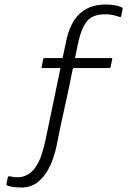

<svg xmlns="http://www.w3.org/2000/svg" viewBox="-20 -732 587 860"><path d="M79 108Q67 108 54 107Q41 106 30.5 104Q20 102 13 99Q8 97 9 93Q9 91 10 87Q11 83 12 78Q13 73 13.5 69Q14 65 15 63Q16 61 17.5 58.5Q19 56 25 58Q64 67 91.5 56Q119 45 137 20Q155 -5 165.5 -37Q176 -69 183 -101Q201 -186 217.5 -266Q234 -346 250 -423Q250 -424 250.5 -425Q251 -426 251 -427Q231 -427 210 -427Q189 -427 169 -427Q167 -427 166.5 -429Q166 -431 166 -431Q167 -434 168 -438.5Q169 -443 170 -449Q171 -455 172 -460Q173 -465 174 -468Q174 -468 175 -470Q176 -472 178 -472Q198 -472 219 -472Q240 -472 260 -472Q261 -474 261 -476Q261 -478 262 -480Q266 -499 270 -517.5Q274 -536 278 -555Q289 -605 311.5 -640Q334 -675 369.5 -693.5Q405 -712 455 -712Q472 -712 491 -709Q510 -706 521 -701Q528 -698 529 -696Q530 -694 529 -690L523 -661Q522 -657 521 -656Q520 -655 516 -656Q500 -662 484 -665Q468 -668 452 -668Q396 -668 371 -638.5Q346 -609 332 -549Q329 -535 326.5 -523Q324 -511 321.5 -498.5Q319 -486 316 -472Q318 -472 320.5 -472Q323 -472 325 -472Q352 -472 377 -472Q402 -472 427 -472Q452 -472 479 -472Q483 -472 483 -468Q482 -465 481 -460Q480 -455 479 -449Q478 -443 477 -438.5Q476 -434 475 -431Q475 -431 473.5 -429Q472 -427 470 -427Q442 -427 415.5 -427Q389 -427 363.5 -427Q338 -427 309 -427Q306 -427 306 -424Q297 -378 288 -335Q279 -292 269.5 -250.5Q260 -209 251 -166Q242 -123 233 -77Q223 -29 203.5 12.5Q184 54 153 80.5Q122 107 79 108Z"/></svg>

Font: Glory Light
Style: Regular
Weight: 300
Version: Version 1.011